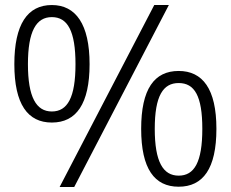

<svg xmlns="http://www.w3.org/2000/svg" viewBox="-20 -732 919 763"><path d="M593 -712 217 11H275L651 -712ZM690 -402C753 -402 784 -351 784 -220C784 -87 752 -34 690 -34C628 -34 595 -89 595 -220C595 -351 628 -402 690 -402ZM690 -450C593 -450 541 -378 541 -220C541 -61 594 10 690 10C787 10 840 -62 840 -220C840 -379 785 -450 690 -450ZM186 -664C249 -664 280 -608 280 -477C280 -344 248 -289 186 -289C124 -289 91 -346 91 -477C91 -608 124 -664 186 -664ZM186 -712C89 -712 37 -635 37 -477C37 -318 90 -245 186 -245C283 -245 336 -319 336 -477C336 -636 281 -712 186 -712Z"/></svg>

Font: Mint Spirit
Style: Regular
Weight: 400
Designer: HARENDAL Hirwen
Foundry: Arkandis Digital Foundry.
Version: Version 1.004;FFEdit